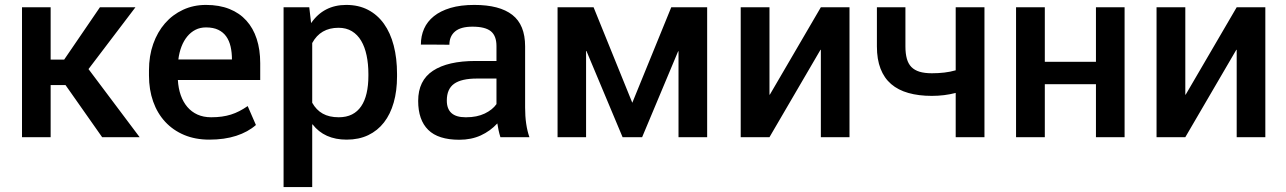

<svg xmlns="http://www.w3.org/2000/svg" viewBox="-20 -558 5232 781"><path d="M548 0H395.5L246.5 -212H186V0H69.5V-528.5H186V-315.5H241L386.5 -528.5H531L340 -277Z M831.5 10Q774.5 10 729.2 -9Q684 -28 652 -62.5Q620 -97 603 -145Q586 -193 586 -251V-272Q586 -330.5 603.2 -379.2Q620.5 -428 651.2 -463.2Q682 -498.5 724.5 -518.2Q767 -538 818 -538Q872 -538 913.2 -521.5Q954.5 -505 982.2 -474.2Q1010 -443.5 1024.2 -399.8Q1038.5 -356 1038.5 -301V-232.5H703.5Q705.5 -198.5 715.2 -170.8Q725 -143 742 -123Q759 -103 783.2 -92Q807.5 -81 839 -81Q863 -81 882.5 -83.8Q902 -86.5 919.5 -92Q937 -97.5 953.5 -106Q970 -114.5 987.5 -126.5L1021 -49.5Q988.5 -21 940.8 -5.5Q893 10 831.5 10ZM923.5 -316Q923.5 -344.5 918 -368.5Q912.5 -392.5 900.2 -409.8Q888 -427 867.8 -436.8Q847.5 -446.5 818 -446.5Q794 -446.5 775 -436.8Q756 -427 741.8 -409.8Q727.5 -392.5 718.2 -368.5Q709 -344.5 705.5 -316Z M1250 203H1133.5V-528.5H1238L1245.5 -464Q1296.5 -538 1388.5 -538Q1438.5 -538 1477 -518Q1515.5 -498 1541.8 -461.2Q1568 -424.5 1581.5 -372.8Q1595 -321 1595 -257.5V-247Q1595 -188.5 1581.5 -141Q1568 -93.5 1542 -60Q1516 -26.5 1477.8 -8.2Q1439.5 10 1390 10Q1299.5 10 1251.5 -52H1251Q1250.5 -51.5 1250 -51.5ZM1358 -81Q1389 -81 1411.8 -92.5Q1434.5 -104 1449.2 -125.8Q1464 -147.5 1471.2 -178.8Q1478.5 -210 1478.5 -249.5V-257.5Q1478.5 -298 1471.2 -332.5Q1464 -367 1449.2 -392Q1434.5 -417 1411.5 -431Q1388.5 -445 1357 -445Q1283.5 -445 1250 -383V-140Q1266.5 -110.5 1292.8 -95.8Q1319 -81 1358 -81Z M1848.5 10.5Q1762.5 10.5 1721.8 -29.8Q1681 -70 1681 -147.5Q1681 -230.5 1741.2 -270.2Q1801.5 -310 1914.5 -310H1999.5V-370.5Q1999.5 -412.5 1976.5 -431Q1953.5 -449.5 1902 -449.5Q1854 -449.5 1831 -430Q1808 -410.5 1808 -376Q1779 -376 1750.5 -376.5H1748.5Q1745.5 -376.5 1742.5 -376.5H1740.5Q1738.5 -376.5 1736 -376.5H1734.5Q1731.5 -376.5 1729 -376.5H1727Q1726.5 -376.5 1725.5 -376.5H1723.5Q1722.5 -376.5 1722 -376.5H1701Q1699.5 -376.5 1698.5 -376.5H1696.5Q1695.5 -376.5 1694.5 -376.5H1692Q1692 -411.5 1705 -441Q1718 -470.5 1744.8 -492Q1771.5 -513.5 1812.5 -525.8Q1853.5 -538 1909.5 -538Q2012 -538 2064 -497.5Q2116 -457 2116 -369.5V-120.5Q2116 -50 2133.5 0H2015.5Q2011 -14.5 2008 -28.5Q2005 -42.5 2003 -56Q1974.5 -25 1935.8 -7.2Q1897 10.5 1848.5 10.5ZM1876.5 -81Q1920 -81 1951.8 -96.2Q1983.5 -111.5 1999.5 -134.5V-238.5H1920.5Q1857 -238.5 1827.2 -217.2Q1797.5 -196 1797.5 -149Q1797.5 -81 1873.5 -81Z M2856.5 0H2740V-349.5H2738.5L2592 0H2512.5L2365.5 -350.5H2364V0H2248V-528.5H2394.5L2552 -140L2710.5 -528.5H2856.5Z M3435.5 0H3319V-355.5H3317.5L3110 0H2993V-528.5H3110V-173H3111.5L3319 -528.5H3435.5Z M3984.5 0H3867.5V-180Q3821.5 -168 3770.5 -168Q3717 -168 3675.2 -179.8Q3633.5 -191.5 3605 -216Q3576.5 -240.5 3561.8 -278.5Q3547 -316.5 3547 -369V-528.5H3663V-369Q3663 -340 3668.8 -319.2Q3674.5 -298.5 3687.2 -285.5Q3700 -272.5 3720.5 -266.2Q3741 -260 3770.5 -260Q3797 -260 3821 -262.8Q3845 -265.5 3867.5 -272V-528.5H3984.5Z M4554.5 0H4438V-215.5H4230V0H4113V-528.5H4230V-306.5H4438V-528.5H4554.5Z M5127 0H5010.5V-355.5H5009L4801.5 0H4684.5V-528.5H4801.5V-173H4803L5010.5 -528.5H5127Z"/></svg>

Font: Roberto Sans Medium
Style: Regular
Weight: 500
Designer: Google (font) & Cristiano Sobral (main changes)
Version: Version 1.000;October 12, 2021;FontCreator 14.0.0.2814 64-bi